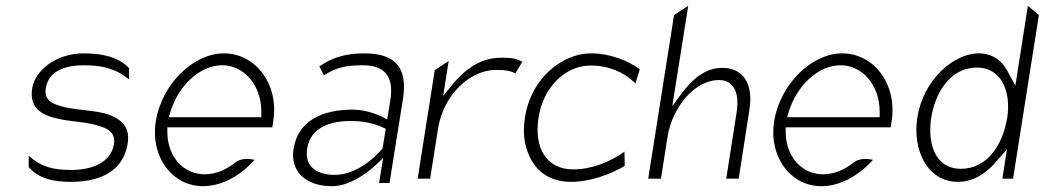

<svg xmlns="http://www.w3.org/2000/svg" viewBox="-20 -646 3602 662"><path d="M91 -342C80 -271 126 -248 183 -236C225 -226 286 -226 330 -209C352 -202 379 -187 373 -150C362 -80 288 -60 226 -60C162 -60 121 -71 79 -109V-70C113 -30 164 -19 224 -19C358 -19 409 -81 420 -150C429 -206 402 -231 362 -248C309 -270 225 -263 170 -287C153 -294 132 -307 138 -342C148 -406 214 -421 268 -421C332 -421 379 -410 425 -372V-411C387 -451 329 -462 269 -462C171 -462 101 -402 91 -342Z M517 -227C498 -104 575 -4 680 -4C743 -4 808 -39 858 -95C840 -99 812 -101 793 -87C761 -61 724 -45 686 -45C612 -45 558 -106 557 -189V-207H919L922 -227C943 -357 860 -462 752 -462C647 -462 538 -357 517 -227ZM562 -242 568 -262C597 -354 671 -421 746 -421C821 -421 881 -353 881 -261V-242Z M992 -132C980 -55 1034 -4 1125 -4C1198 -4 1270 -72 1270 -72L1301 -101L1287 -15H1323L1369 -302C1387 -414 1343 -462 1236 -462C1166 -462 1122 -445 1081 -417L1097 -386C1136 -413 1176 -421 1230 -421C1304 -421 1339 -385 1326 -302L1315 -234L1296 -244C1296 -244 1249 -268 1196 -268C1090 -268 1007 -229 992 -132ZM1039 -133C1051 -211 1126 -229 1190 -229C1258 -229 1299 -207 1310 -202L1299 -134C1295 -130 1225 -43 1134 -43C1075 -43 1029 -70 1039 -133Z M1420 -30H1463L1491 -206C1501 -266 1530 -314 1564 -348C1595 -378 1639 -405 1692 -405C1726 -405 1742 -401 1757 -393L1781 -433C1763 -442 1754 -447 1707 -447C1636 -447 1583 -406 1541 -356L1508 -315L1527 -436L1479 -404Z M1790 -241C1785 -208 1785 -178 1791 -151C1808 -74 1858 -19 1949 -19C2012 -19 2082 -43 2134 -74L2133 -123C2082 -87 2020 -62 1956 -62C1865 -62 1820 -135 1837 -241C1841 -266 1848 -290 1859 -312C1889 -373 1946 -420 2017 -420C2079 -420 2131 -397 2167 -362L2171 -358L2186 -407C2146 -437 2083 -462 2019 -462C1991 -462 1965 -456 1940 -445C1871 -414 1807 -347 1790 -241Z M2215 -30H2259L2281 -171C2290 -230 2317 -279 2347 -313C2374 -343 2414 -370 2459 -370C2515 -370 2529 -319 2520 -260L2484 -30H2527L2564 -268C2578 -357 2543 -412 2470 -412C2410 -412 2365 -371 2328 -321L2298 -280L2353 -626L2304 -594Z M2649 -227C2630 -104 2707 -4 2812 -4C2875 -4 2940 -39 2990 -95C2972 -99 2944 -101 2925 -87C2893 -61 2856 -45 2818 -45C2744 -45 2690 -106 2689 -189V-207H3051L3054 -227C3075 -357 2992 -462 2884 -462C2779 -462 2670 -357 2649 -227ZM2694 -242 2700 -262C2729 -354 2803 -421 2878 -421C2953 -421 3013 -353 3013 -261V-242Z M3143 -241C3125 -128 3178 -19 3283 -19C3341 -19 3386 -53 3421 -96L3452 -131L3436 -30H3473L3562 -594L3524 -626L3481 -351L3461 -387C3441 -430 3410 -462 3353 -462C3272 -462 3164 -375 3143 -241ZM3191 -241C3204 -324 3255 -413 3348 -413C3436 -413 3466 -326 3453 -241C3437 -142 3381 -64 3293 -64C3204 -64 3177 -151 3191 -241Z"/></svg>

Font: Charger Sport
Style: HLNrwObl
Weight: 100
Designer: Jasper
Foundry: Cannot Into Space Fonts
Version: Version 1.1